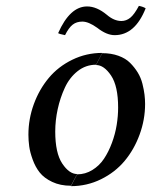

<svg xmlns="http://www.w3.org/2000/svg" viewBox="-20 -619 513 650"><path d="M305.2 -398.9 326.2 -439Q356.4 -439 380.9 -430.2Q405.3 -421.4 420.4 -406.2Q435.5 -391.1 446.3 -373.5Q457 -356 462.2 -335.4Q467.3 -314.9 469.2 -298.8Q471.2 -282.7 471.2 -267.1Q471.2 -213.9 452.6 -163.3Q434.1 -112.8 401.9 -74.2Q369.6 -35.6 322 -12.2Q274.4 11.2 220.2 11.2L241.2 -28.8Q269 -28.8 292.7 -43.5Q316.4 -58.1 332 -81.5Q347.7 -105 358.9 -135.3Q370.1 -165.5 375 -195.8Q379.9 -226.1 379.9 -254.9Q379.9 -327.6 356 -363.3Q332 -398.9 305.2 -398.9ZM241.2 -29.8 220.2 9.8Q184.1 9.8 156.7 -3.2Q129.4 -16.1 114.5 -34.9Q99.6 -53.7 90.6 -78.9Q81.5 -104 78.9 -123.5Q76.2 -143.1 76.2 -163.1Q76.2 -216.3 94.5 -266.4Q112.8 -316.4 145 -355Q177.2 -393.6 224.6 -416.7Q272 -439.9 326.2 -439.9L305.2 -399.9Q270.5 -399.9 242.9 -378.2Q215.3 -356.4 199.5 -322Q183.6 -287.6 175.3 -249.3Q167 -210.9 167 -173.8Q167 -101.1 190.7 -65.4Q214.4 -29.8 241.2 -29.8ZM391.1 -547.9Q407.2 -547.9 420.9 -558.8Q434.6 -569.8 450.2 -599.1Q465.3 -596.2 473.1 -590.8Q437 -500 368.2 -500Q340.8 -500 309.1 -524.9Q279.8 -545.9 258.8 -545.9Q239.3 -545.9 226.1 -535.6Q212.9 -525.4 200.2 -500Q180.7 -503.9 176.8 -506.8Q216.8 -597.2 274.9 -597.2Q307.6 -597.2 341.8 -568.8Q366.2 -547.9 391.1 -547.9Z"/></svg>

Font: Common Serif News
Style: Italic
Weight: 450
Italic angle: -12°
Designer: Philipp H. Poll, Khaled Hosny
Foundry: Stefan Peev, Context Ltd.
Version: Version 1.026